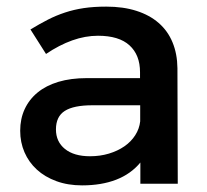

<svg xmlns="http://www.w3.org/2000/svg" viewBox="-20 -555 626 580"><path d="M404 -64Q375.5 -29.5 331 -12.2Q286.5 5 228 5Q185 5 150.2 -7.8Q115.5 -20.5 91.2 -42.8Q67 -65 54 -95Q41 -125 41 -160Q41 -196 54.5 -225.2Q68 -254.5 93.5 -275.5Q119 -296.5 156.5 -307.8Q194 -319 242 -319H403V-337Q403 -389 371.2 -418Q339.5 -447 276 -447Q237.5 -447 198.2 -433Q159 -419 119 -392L72 -466Q100 -483 125 -495.8Q150 -508.5 176.5 -517.2Q203 -526 233 -530.5Q263 -535 301 -535Q352.5 -535 392.2 -522.2Q432 -509.5 459.5 -485.5Q487 -461.5 501.2 -427Q515.5 -392.5 516 -349L517 0H404ZM252 -83Q282.5 -83 309 -91Q335.5 -99 355.8 -113Q376 -127 388.5 -146.5Q401 -166 403.5 -188.5V-237H259Q202.5 -237 175.8 -220Q149 -203 149 -164Q149 -127 176.2 -105Q203.5 -83 252 -83Z"/></svg>

Font: Argentum Sans
Style: Regular
Weight: 400
Designer: Julieta Ulanovsky, Owen Earl, Chris M. Simpson, Rasmus Andersson, Cristiano Sobral
Foundry: The Argentum Sans Project Authors
Version: Version 3.135; ttfautohint (v1.8.4.7-5d5b-dirty)